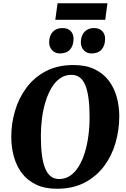

<svg xmlns="http://www.w3.org/2000/svg" viewBox="-20 -1154 779 1184"><path d="M330.5 10Q256 10 202.5 -15.8Q149 -41.5 115.2 -86Q81.5 -130.5 65.5 -188.5Q49.5 -246.5 49.5 -310.5Q49.5 -392.5 72.8 -471Q96 -549.5 143.2 -613.2Q190.5 -677 262.8 -715Q335 -753 434 -753Q509 -753 562.5 -727.5Q616 -702 650 -657.5Q684 -613 699.8 -556Q715.5 -499 715.5 -436.5Q715.5 -353 692.5 -273.2Q669.5 -193.5 622 -129.8Q574.5 -66 502 -28Q429.5 10 330.5 10ZM344.5 -50Q383 -50 413.2 -70.8Q443.5 -91.5 466 -128.5Q488.5 -165.5 503.2 -213.8Q518 -262 525.2 -317.5Q532.5 -373 532.5 -430.5Q532.5 -496 526.2 -544.8Q520 -593.5 507 -626.5Q494 -659.5 472.5 -676Q451 -692.5 420 -692.5Q382 -692.5 351.5 -671.8Q321 -651 298.8 -614Q276.5 -577 261.5 -529.2Q246.5 -481.5 239.2 -427Q232 -372.5 232 -316.5Q232 -250 238.2 -200.2Q244.5 -150.5 258 -117Q271.5 -83.5 293 -66.8Q314.5 -50 344.5 -50ZM348.5 -824.5Q319.5 -824.5 301 -844.8Q282.5 -865 283 -895.5Q284 -935 305.8 -958Q327.5 -981 364.5 -981Q399.5 -981 417 -961.5Q434.5 -942 433.5 -913Q433 -873 412.2 -848.8Q391.5 -824.5 348.5 -824.5ZM543.5 -824.5Q514.5 -824.5 496.2 -844.8Q478 -865 478.5 -895.5Q479.5 -935 501.2 -958Q523 -981 559.5 -981Q593.5 -981 611.2 -961.5Q629 -942 628 -913Q627.5 -873 606.8 -848.8Q586 -824.5 543.5 -824.5ZM335 -1134H642.5L629 -1032H321Z"/></svg>

Font: Merriweather 20pt Black
Style: Italic
Weight: 900
Italic angle: -7.8°
Version: Version 2.101